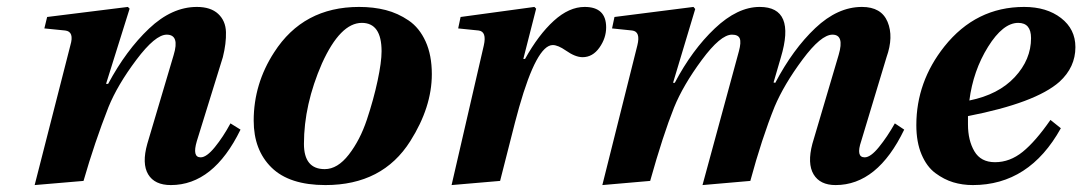

<svg xmlns="http://www.w3.org/2000/svg" viewBox="-20 -522 3123 554"><path d="M80 12 183 -391Q195 -431 168 -434L108 -440L116 -473L349 -502L354 -497L286 -280H292Q344 -377 410 -439.5Q476 -502 548 -502Q588 -502 609.5 -482Q631 -462 632 -429.5Q633 -397 623 -357L548 -115Q534 -68 559 -68Q576 -68 600 -97.5Q624 -127 645 -166L674 -148Q596 12 473 12Q426 12 407.5 -19Q389 -50 405 -107L481 -363Q499 -422 461 -422Q428 -422 373.5 -349.5Q319 -277 293 -213Q253 -111 221 0Z M712 -174Q712 -280 771 -371Q855 -502 1016 -502Q1058 -502 1093 -493Q1128 -484 1159 -463Q1190 -442 1208 -402.5Q1226 -363 1226 -308Q1226 -213 1164 -115Q1084 12 919 12Q815 12 763.5 -38.5Q712 -89 712 -174ZM857 -107Q857 -34 917 -34Q954 -34 986.5 -76Q1019 -118 1038.5 -176.5Q1058 -235 1069.5 -289Q1081 -343 1081 -374Q1081 -456 1024 -456Q962 -456 909 -339Q857 -220 857 -107Z M1283 12 1376 -391Q1385 -431 1361 -434L1302 -440L1309 -473L1522 -502L1527 -497L1490 -352H1495Q1534 -422 1578 -462Q1622 -502 1667 -502Q1729 -502 1729 -443Q1729 -412 1709.5 -384.5Q1690 -357 1661 -357Q1640 -357 1613 -376Q1590 -392 1575 -392Q1529 -392 1478 -213Q1468 -178 1449.5 -104Q1431 -30 1423 0Z M1718 12 1819 -391Q1829 -431 1804 -434L1746 -440L1753 -473L1981 -502L1986 -496L1922 -283H1927Q1977 -378 2042.5 -440Q2108 -502 2172 -502Q2277 -502 2233 -356L2212 -284L2217 -283Q2268 -380 2332.5 -441Q2397 -502 2467 -502Q2523 -502 2541 -459Q2559 -416 2538 -357L2465 -115Q2449 -68 2475 -68Q2492 -68 2516 -97.5Q2540 -127 2562 -166L2589 -148Q2512 12 2391 12Q2346 12 2327.5 -19Q2309 -50 2324 -107L2400 -364Q2417 -422 2382 -422Q2349 -422 2295.5 -350Q2242 -278 2215 -214Q2178 -122 2145 0L2007 12L2112 -374Q2119 -400 2114.5 -411Q2110 -422 2092 -422Q2059 -422 2005 -349Q1951 -276 1925 -212Q1893 -132 1856 0Z M2624 -161Q2624 -286 2705 -388Q2796 -502 2935 -502Q3000 -502 3041.5 -470Q3083 -438 3083 -386Q3083 -328 3037 -286Q2968 -225 2773 -187V-163Q2773 -117 2791.5 -85.5Q2810 -54 2851 -54Q2894 -54 2931 -84Q2968 -114 3011 -176L3041 -152Q2950 12 2787 12Q2757 12 2730.5 4Q2704 -4 2679 -22.5Q2654 -41 2639 -76.5Q2624 -112 2624 -161ZM2777 -232Q2861 -249 2908 -299.5Q2955 -350 2955 -412Q2955 -456 2918 -456Q2874 -456 2831 -387Q2788 -318 2777 -232Z"/></svg>

Font: Heuristica
Style: Bold Italic
Weight: 700
Italic angle: -13°
Version: Version 1.0.2